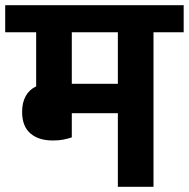

<svg xmlns="http://www.w3.org/2000/svg" viewBox="-40 -718 726 738"><path d="M163 -178Q108 -178 76.5 -205.5Q45 -233 45 -288Q45 -324 59 -349Q73 -374 99 -386V-594H-20V-698H666V-594H550V0H413V-283H236V-190Q221 -185 204 -181.5Q187 -178 163 -178ZM236 -594V-396H413V-594Z"/></svg>

Font: IBM Plex Sans Devanagari
Style: Bold
Weight: 700
Designer: Mike Abbink, Paul van der Laan, Pieter van Rosmalen, Erin McLaughlin
Foundry: Bold Monday
Version: Version 1.1